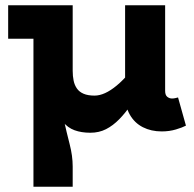

<svg xmlns="http://www.w3.org/2000/svg" viewBox="-20 -491 736 729"><path d="M323 13Q289 13 263 3.5Q237 -6 219 -28.5Q201 -51 192 -89.5Q183 -128 183 -186V-471H256V-222Q256 -202 259.5 -185Q263 -168 272 -155Q281 -142 297.5 -135Q314 -128 339 -128Q358 -128 379 -137.5Q400 -147 423.5 -166.5Q447 -186 473 -216.5Q499 -247 526 -289V-171Q502 -130 479.5 -96.5Q457 -63 433 -38.5Q409 -14 382.5 -0.5Q356 13 323 13ZM107 218V-471H211V-141Q211 -87 222 -37.5Q233 12 244.5 56.5Q256 101 256 141V218ZM11 -344V-471H218V-344ZM594 8Q554 8 522.5 -8Q491 -24 473 -55.5Q455 -87 455 -132V-471H607V-146Q607 -130 615 -123.5Q623 -117 633 -117Q640 -117 646 -118.5Q652 -120 656 -121L686 -14Q673 -7 648 0.5Q623 8 594 8Z"/></svg>

Font: BioRhyme ExtraBold ExtraBold
Style: Regular
Weight: 800
Version: Version 1.600;gftools[0.9.33]